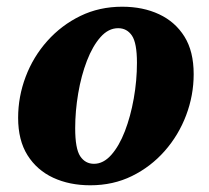

<svg xmlns="http://www.w3.org/2000/svg" viewBox="-20 -536 622 572"><path d="M249 16Q187 16 138.5 -6.5Q90 -29 62 -73.5Q34 -118 34 -185Q34 -248 56.5 -307.5Q79 -367 121 -414Q163 -461 219.5 -488.5Q276 -516 344 -516Q406 -516 454 -493.5Q502 -471 529.5 -427Q557 -383 557 -315Q557 -252 534.5 -192.5Q512 -133 470.5 -86Q429 -39 373 -11.5Q317 16 249 16ZM260 -48Q288 -48 311.5 -74.5Q335 -101 352 -145Q369 -189 378.5 -242.5Q388 -296 388 -349Q388 -408 373 -430Q358 -452 332 -452Q303 -452 279.5 -425.5Q256 -399 239 -355Q222 -311 213 -258Q204 -205 204 -154Q204 -93 219 -70.5Q234 -48 260 -48Z"/></svg>

Font: Source Serif 4 ExtraBold
Style: Italic
Weight: 800
Italic angle: -12°
Designer: Frank Grießhammer
Foundry: Adobe Systems Incorporated
Version: Version 4.004;hotconv 1.0.116;makeotfexe 2.5.65601